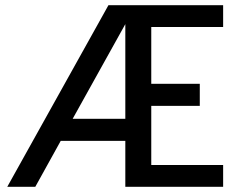

<svg xmlns="http://www.w3.org/2000/svg" viewBox="-20 -720 939 740"><path d="M563 -616V-397H750V-312H563V-84H840V0H463V-177H214L116 0H8L398 -700H840V-616ZM260 -262H463V-627Z"/></svg>

Font: Albert Sans Medium
Style: Regular
Weight: 500
Designer: Andreas Rasmussen
Foundry: a.Foundry
Version: Version 1.025